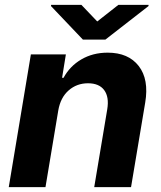

<svg xmlns="http://www.w3.org/2000/svg" viewBox="-20 -769 662 789"><path d="M219.5 -315.3 166.9 0H16L106.9 -545.5H250.7L235.1 -449.2H241.1Q267 -497.2 314.3 -524.9Q361.5 -552.6 422.6 -552.6Q507.5 -552.6 550.1 -497.7Q592.7 -442.8 576.7 -347.3L518.5 0H367.2L420.8 -320.3Q429 -370.4 408.2 -398.6Q387.4 -426.8 341.6 -426.8Q295.5 -426.8 262.1 -397.5Q228.7 -368.3 219.5 -315.3ZM314.6 -748.9 379.6 -680.8 466.3 -748.9H590.6L590.2 -744L413 -606.2H320.7L189.6 -744L190 -748.9Z"/></svg>

Font: Inter UI
Style: Bold Italic
Weight: 700
Italic angle: 9.39999°
Designer: Rasmus Andersson
Foundry: rsms
Version: 3.2;8d6f07862